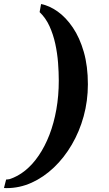

<svg xmlns="http://www.w3.org/2000/svg" viewBox="-80 -777 547 963"><path d="M360.8 -354Q360.8 -271 339.6 -193.8Q318.4 -116.7 280 -51.3Q241.7 14.2 190.4 63Q139.2 111.8 78.9 139.2Q18.6 166.5 -46.4 166.5Q-49.8 166.5 -53 166.3Q-56.2 166 -60.1 166L-49.3 123.5Q-46.9 123 -41.3 122.8Q-35.6 122.6 -32.7 121.6Q9.3 108.4 46.6 78.1Q84 47.9 114.7 2.4Q145.5 -43 168 -101.1Q190.4 -159.2 202.6 -227.8Q214.8 -296.4 214.8 -373Q214.8 -414.6 211.2 -462.2Q207.5 -509.8 197.3 -557.1Q187 -604.5 168.2 -645.8Q149.4 -687 118.7 -716.3L126 -756.8Q168 -748.5 209.5 -719Q251 -689.5 285.4 -638.7Q319.8 -587.9 340.3 -516.6Q360.8 -445.3 360.8 -354Z"/></svg>

Font: Gelasio
Style: Italic
Weight: 400
Italic angle: -8.5°
Designer: Eben Sorkin
Foundry: Eben Sorkin
Version: Version 1.008